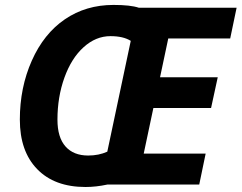

<svg xmlns="http://www.w3.org/2000/svg" viewBox="-20 -745 975 775"><path d="M335.9 -117.2C296.5 -117.2 266 -129.4 244.4 -153.8C222.7 -178.2 211.9 -214.4 211.9 -262.2C211.9 -323.1 221.3 -379.6 240 -431.6C258.7 -483.7 284.5 -524.7 317.4 -554.4C350.3 -584.2 386.4 -599.1 425.8 -599.1C460.3 -599.1 487.6 -592.8 507.8 -580.1L413.1 -132.8C390.3 -122.4 364.6 -117.2 335.9 -117.2ZM784.2 0 810.1 -125H560.1L599.1 -309.1H832L858.9 -433.1H626L659.2 -589.8H909.2L935.1 -713.9H540C517.6 -721.4 483.6 -725.1 438 -725.1C363.8 -725.1 298.3 -705.7 241.7 -667C185.1 -628.3 140.6 -572.7 108.4 -500.2C76.2 -427.8 60.1 -348.5 60.1 -262.2C60.1 -176.9 83.4 -110.3 130.1 -62.3C176.8 -14.2 241.9 9.8 325.2 9.8C353.5 9.8 382.8 6.5 413.1 0Z"/></svg>

Font: OpenSans
Style: Bold Italic
Weight: 700
Italic angle: -12°
Foundry: Ascender Corporation
Version: Version 1.10; ttfautohint (v1.2) -l 8 -r 50 -G 200 -x 14 -D 